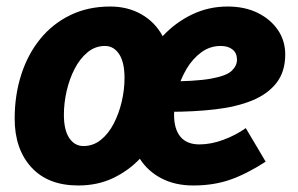

<svg xmlns="http://www.w3.org/2000/svg" viewBox="-20 -557 915 589"><path d="M25 -193Q25 -265 45 -327.5Q65 -390 103 -437Q141 -484 195.5 -510.5Q250 -537 318 -537Q372 -537 414 -513Q456 -489 479 -446Q518 -488 569 -512.5Q620 -537 678 -537Q731 -537 770.5 -517.5Q810 -498 832.5 -465Q855 -432 855 -390Q855 -337 828 -302.5Q801 -268 753 -248.5Q705 -229 640 -221.5Q575 -214 500 -214Q490 -214 481.5 -214.5Q473 -215 462 -215L466 -307Q470 -307 474 -307Q478 -307 482 -307Q578 -307 626 -315.5Q674 -324 690.5 -339.5Q707 -355 707 -374Q707 -394 693.5 -405Q680 -416 657 -416Q624 -416 597.5 -396.5Q571 -377 552.5 -346Q534 -315 524 -278Q514 -241 514 -205Q514 -161 533.5 -137.5Q553 -114 592 -114Q627 -114 665 -128Q703 -142 734 -164L795 -61Q736 -23 685.5 -5.5Q635 12 573 12Q517 12 475 -10Q433 -32 409 -70Q374 -33 326.5 -10.5Q279 12 220 12Q127 12 76 -44Q25 -100 25 -193ZM176 -205Q176 -158 192.5 -133.5Q209 -109 236 -109Q266 -109 289.5 -128Q313 -147 329 -178Q345 -209 353.5 -245.5Q362 -282 362 -318Q362 -366 345.5 -391Q329 -416 302 -416Q272 -416 248.5 -396.5Q225 -377 209 -346Q193 -315 184.5 -278Q176 -241 176 -205Z"/></svg>

Font: Radio Canada
Style: Italic
Weight: 400
Italic angle: -12°
Designer: Charles Daoud, Etienne Aubert Bonn, Alexandre Saumier Demers, Jacques Le Bailly
Foundry: Radio-Canada
Version: Version 2.104;gftools[0.9.28.dev5+ged2979d]